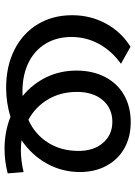

<svg xmlns="http://www.w3.org/2000/svg" viewBox="105 -686 596 846"><g transform="rotate(90 403.0 -263.0)"><path d="M635 15Q561 15 495 -11Q432 8 367 8Q272 8 199.5 -28.5Q127 -65 87 -131Q47 -197 47 -283Q47 -363 83.5 -431Q120 -499 186 -540L261 -498Q204 -457 173.5 -401Q143 -345 143 -280Q143 -215 172.5 -166Q202 -117 256.5 -90.5Q311 -64 382 -64Q396 -64 403 -65Q350 -108 320.5 -169Q291 -230 291 -302Q291 -373 319 -427.5Q347 -482 398.5 -511.5Q450 -541 518 -541Q584 -541 633.5 -513Q683 -485 710.5 -434Q738 -383 738 -317Q738 -239 701 -172Q664 -105 598 -60Q619 -57 642 -57Q689 -57 738 -69L744 1Q692 15 635 15ZM508 -90Q572 -119 608.5 -176.5Q645 -234 645 -311Q645 -378 609.5 -419Q574 -460 517 -460Q457 -460 421 -417.5Q385 -375 385 -304Q385 -232 418 -176.5Q451 -121 508 -90Z"/></g></svg>

Font: APTA Sans Medium
Style: Bold
Weight: 500
Version: Version 7.200